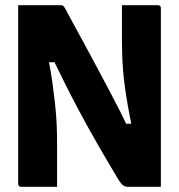

<svg xmlns="http://www.w3.org/2000/svg" viewBox="-20 -720 690 740"><path d="M200 0Q166 0 131 0Q96 0 61 0Q58 0 55.5 -1.5Q53 -3 51.5 -5.5Q50 -8 50 -11Q50 -85 50 -158.5Q50 -232 50 -305.5Q50 -379 50 -453Q50 -527 50 -600Q50 -625 50 -650Q50 -675 50 -700Q73 -700 102.5 -700Q132 -700 161.5 -700Q191 -700 213 -700Q219 -700 222 -698.5Q225 -697 229.5 -690Q234 -683 243 -665Q268 -619 290 -578.5Q312 -538 332 -501Q352 -464 370.5 -429Q389 -394 407 -360Q425 -326 443 -290.5Q461 -255 479 -217L439 -243H509L488 -233Q479 -277 472.5 -314Q466 -351 461.5 -384Q457 -417 454.5 -447Q452 -477 451 -506.5Q450 -536 450 -567Q450 -594 450 -628.5Q450 -663 450 -700Q485 -700 520 -700Q555 -700 589 -700Q594 -700 597 -697Q600 -694 600 -689Q600 -616 600 -542Q600 -468 600 -394.5Q600 -321 600 -247.5Q600 -174 600 -100Q600 -75 600 -50Q600 -25 600 0Q579 0 556 0Q533 0 511 0Q489 0 470 0Q464 0 455.5 -5Q447 -10 432 -35Q386 -112 350 -175Q314 -238 284.5 -293.5Q255 -349 228.5 -402Q202 -455 174 -513L221 -480H148L167 -490Q176 -445 181.5 -405Q187 -365 191 -330Q195 -295 197 -264.5Q199 -234 199.5 -208.5Q200 -183 200 -163Q200 -123 200 -82Q200 -41 200 0Z"/></svg>

Font: Recursive ExtraBold
Style: Regular
Weight: 800
Version: Version 1.085